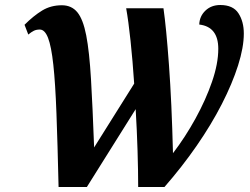

<svg xmlns="http://www.w3.org/2000/svg" viewBox="-20 -747 999 767"><path d="M214 0Q210 -174 205.5 -294.5Q201 -415 193 -488.5Q185 -562 172 -595.5Q159 -629 139 -629Q125 -629 115 -624Q105 -619 93 -609L78 -648Q114 -684 148.5 -705Q183 -726 227 -726Q266 -726 289 -698Q312 -670 324.5 -605.5Q337 -541 343.5 -431Q350 -321 356 -158L516 -413Q510 -504 501.5 -584Q493 -664 484 -714H633Q644 -638 655 -487.5Q666 -337 671 -135Q720 -199 761 -273.5Q802 -348 827 -420.5Q852 -493 852 -552Q852 -640 776 -649Q777 -682 800.5 -704.5Q824 -727 860 -727Q911 -727 932.5 -694Q954 -661 954 -613Q954 -558 931 -485.5Q908 -413 866 -331Q824 -249 765.5 -164.5Q707 -80 637 0H532Q532 -63 529.5 -144.5Q527 -226 522 -311L327 0Z"/></svg>

Font: Noto Serif SemiCondensed
Style: Bold Italic
Weight: 700
Width: 4
Italic angle: -12°
Designer: Monotype Design Team
Foundry: Monotype Imaging Inc.
Version: Version 2.014